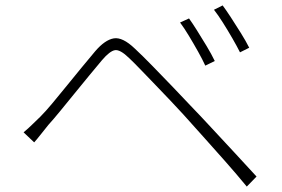

<svg xmlns="http://www.w3.org/2000/svg" viewBox="-20 -734 1040 708"><path d="M677 -666Q688 -651 706 -622.5Q724 -594 742 -564Q760 -534 772 -509L737 -492Q727 -514 710.5 -543.5Q694 -573 676.5 -602Q659 -631 644 -651ZM801 -714Q813 -698 831 -670.5Q849 -643 868 -612.5Q887 -582 899 -558L865 -541Q854 -563 837 -592.5Q820 -622 802 -650.5Q784 -679 769 -698ZM67 -246Q85 -261 98.5 -274.5Q112 -288 129 -304Q148 -323 173 -353Q198 -383 226 -417.5Q254 -452 281.5 -485.5Q309 -519 331 -545Q367 -587 399.5 -592.5Q432 -598 477 -555Q505 -529 542.5 -490.5Q580 -452 617.5 -413Q655 -374 683 -344Q717 -309 758.5 -264Q800 -219 844 -172Q888 -125 926 -83L890 -46Q853 -91 811.5 -138Q770 -185 730 -229.5Q690 -274 656 -312Q635 -335 607.5 -364Q580 -393 551.5 -422.5Q523 -452 498 -478Q473 -504 456 -520Q423 -552 404 -549Q385 -546 356 -512Q335 -487 309 -455.5Q283 -424 255 -389.5Q227 -355 202 -324.5Q177 -294 158 -273Q145 -257 130.5 -238.5Q116 -220 106 -209Z"/></svg>

Font: Noto Sans JP Thin ExtraLight
Style: Regular
Weight: 250
Version: Version 2.004-H2;hotconv 1.0.118;makeotfexe 2.5.65603